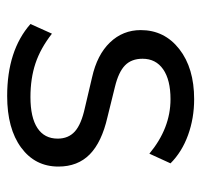

<svg xmlns="http://www.w3.org/2000/svg" viewBox="-33 -522 562 536"><g transform="rotate(90 248.0 -254.0)"><path d="M47 -58 74 -118Q115 -86 157 -72Q199 -58 251 -58Q308 -58 337.5 -77.5Q367 -97 367 -134Q367 -164 347 -182Q327 -200 281 -210L196 -230Q133 -244 98.5 -280Q64 -316 64 -366Q64 -432 117 -473.5Q170 -515 257 -515Q310 -515 357 -498Q404 -481 436 -449L409 -390Q338 -449 257 -449Q203 -449 173.5 -428.5Q144 -408 144 -371Q144 -340 162.5 -322Q181 -304 222 -294L307 -273Q377 -257 411 -223.5Q445 -190 445 -136Q445 -71 392 -32Q339 7 248 7Q121 7 47 -58Z"/></g></svg>

Font: Muli
Style: Regular
Weight: 400
Designer: Vernon Adams
Foundry: Vernon Adams
Version: Version 2.000